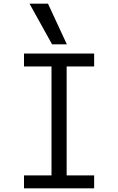

<svg xmlns="http://www.w3.org/2000/svg" viewBox="-20 -1020 640 1040"><path d="M110 0V-70H259V-660H110V-730H490V-660H341V-70H490V0ZM262 -780 140 -1000H240L342 -780Z"/></svg>

Font: M PLUS Code Latin 60
Style: Regular
Weight: 400
Width: 7
Monospace: yes
Designer: Coji Morishita
Foundry: UNDERFOREST DESIGN
Version: Version 1.005; ttfautohint (v1.8.3)